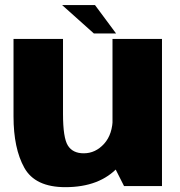

<svg xmlns="http://www.w3.org/2000/svg" viewBox="-20 -750 726 774"><path d="M480 0H633V-593H433.5V-92ZM234 -593H34.5V-280.5Q34.5 -152 78 -73.8Q121.5 4.5 243.5 4.5Q382.5 4.5 457 -77.2Q531.5 -159 531.5 -240L434.5 -276.5Q434.5 -209 399.8 -170.5Q365 -132 317.5 -132Q273.5 -132 253.8 -163Q234 -194 234 -291ZM358.5 -615H448L363 -729.5H230.5Z"/></svg>

Font: Anybody UltraCondensed Thin ExtraBold
Style: Regular
Weight: 800
Version: Version 1.111